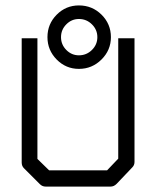

<svg xmlns="http://www.w3.org/2000/svg" viewBox="-20 -738 580 708"><path d="M60 -597H118V-152L161 -110H375L416 -153V-597H476V-141Q476 -129 468 -121L410 -60Q400 -50 388 -50H148Q136 -50 127 -59L68 -118Q60 -126 60 -139ZM271 -534Q299 -534 319 -553.8Q339 -573.5 339 -601Q339 -628.5 319 -648.2Q299 -668 271 -668Q244 -668 224.5 -648.2Q205 -628.5 205 -601Q205 -573.5 224.5 -553.8Q244 -534 271 -534ZM155 -601Q155 -649.5 189 -683.8Q223 -718 271 -718Q320 -718 354.5 -683.8Q389 -649.5 389 -601Q389 -553 354.2 -518.5Q319.5 -484 271 -484Q223 -484 189 -518.5Q155 -553 155 -601Z"/></svg>

Font: 3270 Nerd Font Mono
Style: Regular
Weight: 400
Monospace: yes
Version: Version 3.0.1;Nerd Fonts 3.0.0